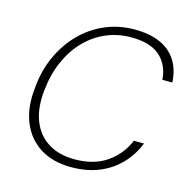

<svg xmlns="http://www.w3.org/2000/svg" viewBox="-106 -815 913 930"><g transform="rotate(15 350.5 -350.0)"><path d="M331 12Q237 12 173.5 -29Q110 -70 81 -143Q52 -216 63 -313Q70 -400 103 -473Q136 -546 188.5 -599.5Q241 -653 309.5 -682.5Q378 -712 457 -712Q571 -712 632.5 -659.5Q694 -607 699 -511H649Q644 -584 596 -627.5Q548 -671 450 -671Q384 -671 325.5 -646Q267 -621 221.5 -574Q176 -527 147 -461Q118 -395 110 -315Q100 -225 125 -161Q150 -97 204.5 -63Q259 -29 337 -29Q434 -29 498 -73.5Q562 -118 592 -190H643Q617 -126 572.5 -81Q528 -36 467.5 -12Q407 12 331 12Z"/></g></svg>

Font: DM Sans 20pt ExtraLight
Style: Italic
Weight: 250
Italic angle: -10°
Version: Version 4.004;gftools[0.9.30]